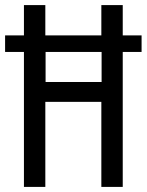

<svg xmlns="http://www.w3.org/2000/svg" viewBox="-22 -785 576 754"><path d="M72 -51H156V-385H376V-51H460V-581H534V-646H460V-765H376V-646H156V-765H72V-646H-2V-581H72ZM157 -463V-581H377V-463Z"/></svg>

Font: Noto Sans Tamil UI ExtraCondensed
Style: Regular
Weight: 400
Width: 2
Designer: Jelle Bosma - Monotype Design Team
Foundry: Monotype Imaging Inc.
Version: Version 2.004